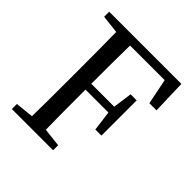

<svg xmlns="http://www.w3.org/2000/svg" viewBox="-195 -878 1023 1023"><g transform="rotate(45 317.0 -366.5)"><path d="M515.6 -684.6H254.9Q252.9 -589.8 252.9 -394.5H425.8L440.4 -502.9H486.3V-237.3H440.4L425.8 -350.6H252.9Q252.9 -145.5 254.9 -49.8L359.4 -38.1V0H48.8V-38.1L151.4 -48.8Q153.3 -144.5 153.3 -338.9V-392.6Q153.3 -587.9 151.4 -683.6L48.8 -695.3V-733.4H592.8L598.6 -540H544.9Z"/></g></svg>

Font: GenYoMin TW TTF Medium
Style: Regular
Weight: 500
Version: Version 1.300